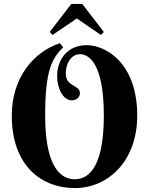

<svg xmlns="http://www.w3.org/2000/svg" viewBox="-20 -950 759 978"><path d="M315 -575C315 -625 341 -674 388 -674C434 -674 509 -624 509 -361C509 -60 407 -37 361 -37C315 -37 210 -60 210 -361C210 -593 245 -653 302 -709L285 -730C153 -686 40 -557 40 -361C40 -107 190 8 361 8C532 8 679 -131 679 -361C679 -629 519 -720 421 -720C324 -720 271 -647 271 -563C271 -495 304 -439 345 -439C367 -439 387 -452 387 -476C387 -519 315 -507 315 -575ZM343 -930 233 -787 248 -772 371 -856 494 -772 509 -787 399 -930Z"/></svg>

Font: Berkshire Swash
Style: Regular
Weight: 700
Designer: Astigmatic (AOETI)
Foundry: Astigmatic (AOETI)
Version: Version 1.000